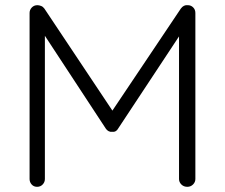

<svg xmlns="http://www.w3.org/2000/svg" viewBox="-20 -720 867 740"><path d="M124 -700Q131 -700 138.5 -697Q146 -694 151 -687L427 -273L400 -274L677 -687Q688 -702 704 -700Q716 -700 724.5 -691.5Q733 -683 733 -670V-30Q733 -18 724 -9Q715 0 702 0Q688 0 679 -9Q670 -18 670 -30V-609L688 -607L435 -224Q432 -218 426 -214.5Q420 -211 412 -212Q405 -211 398.5 -214.5Q392 -218 388 -224L134 -611L153 -624V-30Q153 -18 144.5 -9Q136 0 123 0Q110 0 102 -9Q94 -18 94 -30V-670Q94 -682 102.5 -691Q111 -700 124 -700Z"/></svg>

Font: Quicksand Light
Style: Regular
Weight: 400
Version: Version 3.004